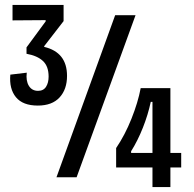

<svg xmlns="http://www.w3.org/2000/svg" viewBox="-20 -722 792 782"><path d="M134 -292Q73 -292 45 -326Q17 -360 22 -418L89 -426Q85 -393 97.5 -372.5Q110 -352 135 -352Q157 -352 167.5 -368.5Q178 -385 178 -410Q178 -452 155 -473.5Q132 -495 88 -503V-529L166 -635V-640L31 -639V-702H239V-636L160 -534V-531Q253 -509 253 -413Q253 -358 222.5 -325Q192 -292 134 -292ZM210 0 449 -660H532L292 0ZM453 -40V-119Q489 -172 515.5 -238.5Q542 -305 553 -363H674V-99H718V-40H674V40H601V-40ZM514 -99H601V-307H594Q583 -255 562 -202Q541 -149 514 -106Z"/></svg>

Font: Bricolage Grotesque 12pt Condensed
Style: Regular
Weight: 400
Width: 3
Designer: Mathieu Triay
Foundry: Atelier Triay
Version: Version 1.001; ttfautohint (v1.8.4.7-5d5b);gftools[0.9.33.de